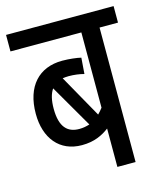

<svg xmlns="http://www.w3.org/2000/svg" viewBox="-97 -693 638 764"><g transform="rotate(-15 221.5 -311.0)"><path d="M443 -554V-622H0V-554H292V-244C286 -236 279 -228 272 -221L173 -397C180 -398 189 -399 198 -399C220 -399 243 -396 261 -391L266 -457C250 -461 218 -465 189 -465C93 -465 33 -401 33 -288C33 -187 87 -120 179 -120C230 -120 264 -137 292 -158V0H367V-554ZM107 -289C107 -323 113 -349 126 -368L228 -192C215 -188 201 -185 185 -185C138 -185 107 -212 107 -289Z"/></g></svg>

Font: Noto Sans Devanagari UI ExtraCondensed
Style: Regular
Weight: 400
Width: 2
Designer: Jelle Bosma - Monotype Design Team
Foundry: Monotype Imaging Inc.
Version: Version 2.003